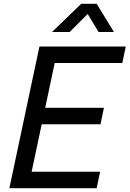

<svg xmlns="http://www.w3.org/2000/svg" viewBox="-20 -983 677 1003"><path d="M505 -334H172L190 -420H523ZM619 -654H240L258 -740H637ZM485 0H101L119 -86H503ZM127 0H29L186 -740H284ZM344 -816H252L404 -963H485L575 -816H495L438 -910Z"/></svg>

Font: Be Vietnam Pro Variable Thin
Style: Italic
Weight: 100
Italic angle: -12°
Designer: Lam Bao, Tony Le, Vietanh Nguyen
Foundry: Yellow Type Foundry
Version: Version 1.002